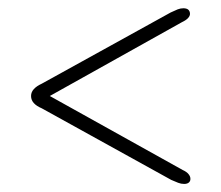

<svg xmlns="http://www.w3.org/2000/svg" viewBox="-20 -580 547 476"><path d="M99 -344.5V-339.5L431 -525Q441.5 -530 446.2 -535.2Q451 -540.5 451 -545.5Q451 -552 447 -555.8Q443 -559.5 434.5 -559.5Q427.5 -559.5 420.5 -556.8Q413.5 -554 403 -549L83.5 -372.5Q70.5 -366.5 63.8 -359Q57 -351.5 57 -342Q57 -332 63.8 -324.5Q70.5 -317 83.5 -311.5L404.5 -134Q414.5 -129.5 421.8 -126.8Q429 -124 436.5 -124Q444.5 -124 448.5 -127.8Q452.5 -131.5 452 -137.5Q452 -142.5 447.5 -148.2Q443 -154 433 -158.5Z"/></svg>

Font: Fraunces Light
Style: Regular
Weight: 300
Version: Version 1.000;[b76b70a41]